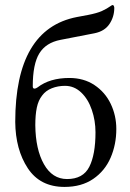

<svg xmlns="http://www.w3.org/2000/svg" viewBox="-20 -721 513 756"><path d="M40 -241Q40 -607 283 -654L326 -662Q362 -669 381 -677.5Q400 -686 420 -700Q421 -701 424 -701Q427 -701 428.5 -697Q430 -693 430 -690Q430 -655 411 -626.5Q392 -598 352 -590L218 -564Q161 -553 135 -511Q109 -469 109 -381Q109 -372 116 -372Q121 -372 128 -377Q176 -414 253 -414Q310 -414 352 -386Q394 -358 416 -312Q438 -266 438 -213Q438 -152 415.5 -100Q393 -48 347 -16.5Q301 15 234 15Q138 15 89.5 -58.5Q41 -132 40 -241ZM356 -200Q356 -246 341.5 -288.5Q327 -331 299.5 -357Q272 -383 236 -383Q208 -383 184 -373.5Q160 -364 146 -345Q131 -326 125 -297.5Q119 -269 119 -228Q120 -133 153 -74.5Q186 -16 244 -16Q307 -16 331.5 -64Q356 -112 356 -200Z"/></svg>

Font: EB Garamond
Style: Regular
Weight: 400
Designer: Georg Duffner and Octavio Pardo
Foundry: Georg Duffner
Version: Version 1.000; ttfautohint (v1.6)